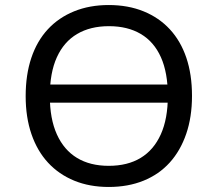

<svg xmlns="http://www.w3.org/2000/svg" viewBox="-20 -734 865 763"><path d="M147 -326V-398H701V-326ZM412 9Q336 9 275 -16Q214 -41 171 -87.5Q128 -134 105 -201Q82 -268 82 -352Q82 -437 104.5 -504Q127 -571 170 -617.5Q213 -664 274.5 -689Q336 -714 412 -714Q489 -714 550.5 -689Q612 -664 655 -617.5Q698 -571 720.5 -504.5Q743 -438 743 -353Q743 -269 720 -202Q697 -135 654.5 -88Q612 -41 550.5 -16Q489 9 412 9ZM412 -75Q487 -75 539 -106.5Q591 -138 619 -200Q647 -262 647 -353Q647 -445 619.5 -506.5Q592 -568 539.5 -599Q487 -630 413 -630Q339 -630 286.5 -599Q234 -568 206 -506.5Q178 -445 178 -353Q178 -262 206 -200Q234 -138 286 -106.5Q338 -75 412 -75Z"/></svg>

Font: Nunito Sans 6pt
Style: Regular
Weight: 400
Version: Version 3.101;gftools[0.9.27]